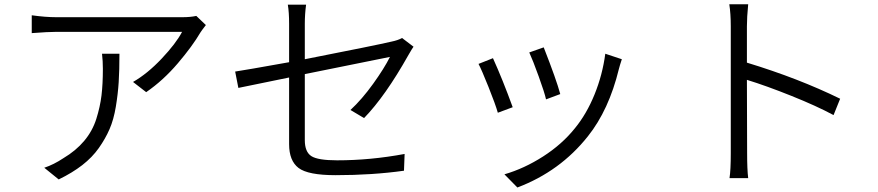

<svg xmlns="http://www.w3.org/2000/svg" viewBox="-20 -791 4040 883"><path d="M449.2 -543.9H529.3Q529.3 -467.8 525.9 -413.6Q522.5 -359.4 512.7 -300.3Q502.9 -241.2 483.9 -197.3Q464.8 -153.3 434.6 -110.4Q404.3 -67.4 358.4 -31.7Q312.5 3.9 250 34.2L183.6 -19.5Q227.5 -34.2 271.5 -63.5Q329.1 -97.7 367.2 -143.1Q405.3 -188.5 422.9 -244.1Q440.4 -299.8 446.8 -352.1Q453.1 -404.3 453.1 -474.6Q453.1 -509.8 449.2 -543.9ZM882.8 -717.8 926.8 -675.8Q907.2 -650.4 902.3 -642.6Q865.2 -579.1 797.9 -500Q730.5 -420.9 652.3 -367.2L591.8 -414.1Q658.2 -452.1 723.6 -521.5Q789.1 -590.8 817.4 -644.5H238.3Q202.1 -644.5 126 -638.7V-720.7Q189.5 -711.9 238.3 -711.9H819.3Q855.5 -711.9 882.8 -717.8Z M1654.3 -248 1591.8 -285.2Q1644.5 -334 1695.8 -405.3Q1747.1 -476.6 1773.4 -529.3Q1625 -500 1381.8 -450.2V-146.5Q1381.8 -92.8 1411.6 -73.2Q1441.4 -53.7 1530.3 -53.7Q1683.6 -53.7 1840.8 -83L1837.9 -5.9Q1692.4 14.6 1523.4 14.6Q1396.5 14.6 1353 -18.6Q1309.6 -51.8 1309.6 -127.9V-434.6Q1256.8 -423.8 1176.3 -407.2Q1095.7 -390.6 1076.2 -386.7L1061.5 -461.9Q1102.5 -467.8 1309.6 -504.9V-681.6Q1309.6 -734.4 1303.7 -769.5H1387.7Q1381.8 -725.6 1381.8 -681.6V-518.6Q1714.8 -584 1780.3 -599.6Q1809.6 -605.5 1829.1 -616.2L1881.8 -576.2Q1877 -570.3 1858.4 -538.1Q1752 -348.6 1654.3 -248Z M2414.1 -549.8 2480.5 -573.2Q2539.1 -423.8 2556.6 -358.4L2491.2 -334Q2484.4 -365.2 2457.5 -439.5Q2430.7 -513.7 2414.1 -549.8ZM2763.7 -543.9 2839.8 -518.6Q2830.1 -489.3 2826.2 -473.6Q2780.3 -285.2 2683.6 -164.1Q2555.7 -2.9 2359.4 71.3L2299.8 10.7Q2390.6 -15.6 2477.5 -71.3Q2564.5 -127 2624 -201.2Q2677.7 -266.6 2714.4 -356.9Q2751 -447.3 2763.7 -543.9ZM2180.7 -497.1 2247.1 -523.4Q2291 -426.8 2337.9 -297.9L2269.5 -272.5Q2258.8 -310.5 2226.6 -391.1Q2194.3 -471.7 2180.7 -497.1Z M3843.8 -336.9 3813.5 -261.7Q3735.4 -303.7 3619.6 -350.1Q3503.9 -396.5 3415 -423.8L3416 -86.9Q3416 -11.7 3420.9 28.3H3335Q3340.8 -8.8 3340.8 -86.9V-669.9Q3340.8 -727.5 3334 -771.5H3420.9Q3415 -710.9 3415 -669.9V-502.9Q3652.3 -430.7 3843.8 -336.9Z"/></svg>

Font: GenEi Gothic M SemiLight
Style: Regular
Weight: 350
Designer: o_tamon (Modified); [Source Han Sans]
Ryoko NISHIZUKA  (kana & ideographs); Paul D. Hunt (Latin, Greek & Cyrillic); Wenl
Version: Version 1.1a;Original Version 1.004